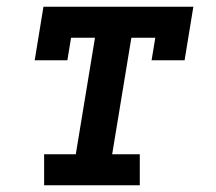

<svg xmlns="http://www.w3.org/2000/svg" viewBox="-20 -550 640 570"><path d="M111 0V-92H205L262 -438H191L180 -371H83L109 -530H554L528 -371H430L441 -438H370L313 -92H395V0Z"/></svg>

Font: Iosevka Slab SmBdExObl
Style: Regular
Weight: 600
Width: 7
Italic angle: -9°
Monospace: yes
Designer: Belleve Invis
Foundry: Belleve Invis
Version: Version 11.1.0; ttfautohint (v1.8.3)